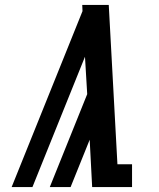

<svg xmlns="http://www.w3.org/2000/svg" viewBox="-20 -755 640 775"><path d="M27 0 313 -710 312 -735H419L454 -92H513V0H352L342 -191L265 0H181L332 -375L323 -526L111 0Z"/></svg>

Font: Iosevka Slab Semibold Extended
Style: Italic
Weight: 600
Width: 7
Italic angle: -9°
Monospace: yes
Designer: Belleve Invis
Foundry: Belleve Invis
Version: Version 11.1.0; ttfautohint (v1.8.3)